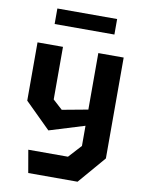

<svg xmlns="http://www.w3.org/2000/svg" viewBox="-100 -812 820 1082"><g transform="rotate(10 310.0 -271.0)"><path d="M115.8 70.6H342.9L409.9 -2.8V-153.7V-176.6V-534.2H555V43.1L420.5 200H138.3ZM62 -200.7V-534.2H207.7V-233.2L262.3 -183.6L490.9 -225.8V-143.2L208.3 -56.2ZM139 -741.6H481V-652.8H139Z"/></g></svg>

Font: Monaspace Krypton Var ExLight
Style: Regular
Weight: 200
Designer: Riley Cran and the Lettermatic Team
Version: Version 1.200 (Monaspace Krypton Var)